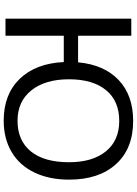

<svg xmlns="http://www.w3.org/2000/svg" viewBox="131 -869 748 1050"><g transform="rotate(90 505.0 -344.0)"><path d="M962.4 -347.2Q962.4 -239.3 923.3 -158Q884.3 -76.7 811 -33.4Q737.8 9.8 640.1 9.8Q496.1 9.8 411.4 -77.6Q326.7 -165 319.3 -318.8H175.3V0H82V-688H175.3V-397H320.8Q334 -539.6 417.7 -618.9Q501.5 -698.2 641.1 -698.2Q792.5 -698.2 877.4 -604.7Q962.4 -511.2 962.4 -347.2ZM867.2 -347.2Q867.2 -475.6 807.9 -548.8Q748.5 -622.1 641.1 -622.1Q532.2 -622.1 472.9 -549.8Q413.6 -477.5 413.6 -347.2Q413.6 -217.8 473.9 -141.8Q534.2 -65.9 640.1 -65.9Q749 -65.9 808.1 -138.9Q867.2 -211.9 867.2 -347.2Z"/></g></svg>

Font: Arial
Style: Regular
Weight: 400
Designer: Steve Matteson
Foundry: Ascender Corporation
Version: Version 2.00.3